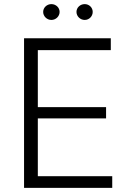

<svg xmlns="http://www.w3.org/2000/svg" viewBox="-20 -914 633 934"><path d="M97 0H526V-57H164V-338H496V-393H164V-670H519V-728H97ZM190 -856C190 -835 208 -817 230 -817C252 -817 270 -835 270 -856C270 -877 252 -894 230 -894C208 -894 190 -877 190 -856ZM352 -856C352 -835 370 -817 392 -817C414 -817 431 -835 431 -856C431 -877 414 -894 392 -894C370 -894 352 -877 352 -856Z"/></svg>

Font: Wafeq Light
Style: Regular
Weight: 300
Designer: Rasmus Andersson & Azza Alameddine
Foundry: Google & TypeTogether
Version: Version 3.000;January 28, 2025;FontCreator 15.0.0.3014 64-bi